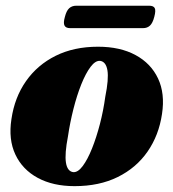

<svg xmlns="http://www.w3.org/2000/svg" viewBox="-20 -639 606 672"><path d="M323 -475.5Q400.5 -475.5 454.5 -446.2Q508.5 -417 533.2 -364.2Q558 -311.5 547 -240Q536 -165.5 496.5 -108.5Q457 -51.5 392.2 -19.5Q327.5 12.5 241 12.5Q165.5 12.5 112 -16.5Q58.5 -45.5 33.8 -98.2Q9 -151 20 -222Q31 -298 71 -355Q111 -412 175 -443.8Q239 -475.5 323 -475.5ZM236 -36.5Q252.5 -35 269.5 -57.8Q286.5 -80.5 302 -119.2Q317.5 -158 329.8 -205.2Q342 -252.5 348.5 -300.5Q361 -362.5 356 -392.8Q351 -423 330.5 -426Q314 -427.5 297 -405Q280 -382.5 264.5 -343.8Q249 -305 237 -257.5Q225 -210 218 -162.5Q206 -100.5 210.8 -70Q215.5 -39.5 236 -36.5ZM207 -579.5Q212.5 -601.5 222.2 -610.2Q232 -619 247 -619H502Q517 -619 521.5 -610.8Q526 -602.5 520 -580Q514.5 -558.5 505 -549.5Q495.5 -540.5 480.5 -540.5H225.5Q210.5 -540.5 205.8 -549.5Q201 -558.5 207 -579.5Z"/></svg>

Font: Fraunces 72pt Black
Style: Italic
Weight: 900
Italic angle: -16°
Version: Version 1.000;[b76b70a41]